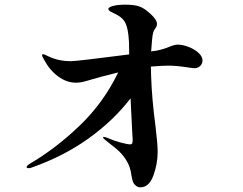

<svg xmlns="http://www.w3.org/2000/svg" viewBox="-20 -792 1040 822"><path d="M847 -533Q847 -520 837.5 -510Q828 -500 812 -500Q806 -500 780 -504Q733 -511 701 -511Q676 -511 626 -507Q626 -481 627 -466Q630 -370 646 -249Q655 -175 655 -142Q655 -90 636.5 -40Q618 10 581 10Q571 10 563 4Q553 -4 549.5 -13Q546 -22 543 -39Q541 -58 535 -76Q529 -94 514 -116Q503 -132 488.5 -145.5Q474 -159 449 -178L428 -195Q421 -201 421 -204Q421 -206 424 -206Q428 -206 439 -202Q469 -189 497.5 -181.5Q526 -174 537 -174Q544 -174 546 -178.5Q548 -183 548 -195L546 -228L539 -371Q466 -276 359.5 -199.5Q253 -123 114 -74Q108 -72 103 -72Q94 -72 94 -77Q94 -82 106 -90Q219 -156 321.5 -254.5Q424 -353 486 -482Q412 -464 345 -444Q324 -438 305 -438Q266 -438 230 -464Q194 -490 170 -534Q160 -551 160 -556Q160 -560 164 -560Q169 -560 189 -550Q232 -530 283 -530Q308 -530 533 -559V-568Q533 -618 530 -640Q525 -684 512 -702Q505 -712 494.5 -720Q484 -728 460 -739Q444 -746 444 -754Q444 -761 464 -766.5Q484 -772 518 -772Q557 -772 579 -763.5Q601 -755 627 -730Q652 -707 652 -689Q652 -679 645 -671Q638 -661 635.5 -651.5Q633 -642 631 -621L627 -572L649 -575Q680 -581 706 -592Q728 -601 740 -601Q761 -601 786.5 -591.5Q812 -582 829.5 -566Q847 -550 847 -533Z"/></svg>

Font: Shippori Mincho ExtraBold
Style: Regular
Weight: 800
Designer: FONTDASU
Foundry: FONTDASU / Google Inc. / but / Adobe
Version: Version 3.110; ttfautohint (v1.8.3)